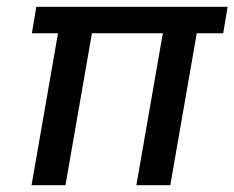

<svg xmlns="http://www.w3.org/2000/svg" viewBox="-20 -546 691 566"><path d="M73 0 151 -448H74L87 -526H651L638 -448H560L482 0H382L460 -448H251L173 0Z"/></svg>

Font: DM Sans 9pt Medium
Style: Italic
Weight: 500
Italic angle: -10°
Version: Version 4.004;gftools[0.9.30]